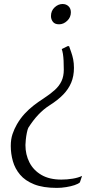

<svg xmlns="http://www.w3.org/2000/svg" viewBox="-20 -768 496 936"><path d="M317 -542.5Q322 -528 327.5 -512.5Q333 -497 336.8 -478.5Q340.5 -460 340.5 -437Q340.5 -397 327.2 -365.2Q314 -333.5 288 -306.8Q262 -280 222.5 -255Q192.5 -236 167 -209Q141.5 -182 118 -145Q114 -136.5 110.8 -120.2Q107.5 -104 105.8 -87.2Q104 -70.5 104 -61Q104 -14.5 123.5 23.8Q143 62 182 84.8Q221 107.5 279 107.5Q307 107.5 334.2 103Q361.5 98.5 380 89.5L369.5 121Q361.5 128.5 343.5 134.5Q325.5 140.5 302.5 144.2Q279.5 148 257 148Q190 148 146.2 130.5Q102.5 113 77.8 83.5Q53 54 42.8 17.8Q32.5 -18.5 32.5 -56.5Q32.5 -89 41 -114.2Q49.5 -139.5 62.5 -162Q80 -192 100.8 -214.2Q121.5 -236.5 144.5 -254.2Q167.5 -272 191 -287Q224.5 -309 246.8 -329Q269 -349 280 -372.8Q291 -396.5 291 -428Q291 -453 290 -472Q289 -491 286.8 -505Q284.5 -519 281 -529L311 -543.5ZM325.5 -708Q325.5 -683.5 307.5 -666.5Q289.5 -649.5 268 -649.5Q247 -649.5 237.8 -661.8Q228.5 -674 228.5 -689.5Q228.5 -715.5 246.2 -732Q264 -748.5 285 -748.5Q302.5 -748.5 314 -737.5Q325.5 -726.5 325.5 -708Z"/></svg>

Font: Merriweather 144pt Light
Style: Italic
Weight: 300
Italic angle: -7.8°
Version: Version 2.101